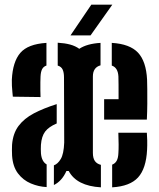

<svg xmlns="http://www.w3.org/2000/svg" viewBox="-20 -791 680 819"><path d="M34.7 -378.6Q34.2 -385 32.9 -397.8Q31.6 -410.5 30.8 -425Q30 -439.5 30.5 -451.1Q34.1 -527.2 66.5 -565.2Q98.8 -603.1 178.1 -608.1V-511.4Q165.5 -507.2 159.7 -496.1Q153.9 -485 152.9 -464.9Q152.4 -456.5 152.2 -439.6Q151.9 -422.7 152.2 -405.3Q152.4 -387.8 152.9 -377ZM410.4 8.1Q307.1 2.1 273.2 -61.5H263.3Q253.4 -39.3 239.7 -24.4Q226.1 -9.6 209.9 -1.8V-85.7Q226.4 -91.6 239.1 -112.7Q251.9 -133.7 253.9 -182.7L253 -460.8Q253 -481.4 247.3 -494.1Q241.5 -506.8 226.2 -511.3V-608.8Q256.3 -607.1 279 -601Q301.7 -594.9 318.1 -582.8Q351 -604.7 408.8 -608.1V-512.3Q376.2 -503.3 376.2 -464.9V-139.1Q376.2 -116.4 384.7 -104.2Q393.2 -92.1 410.4 -87.8ZM424.2 -280.8V-367.8H485.8Q486.1 -402.4 485.7 -429.1Q485.3 -455.7 485.1 -464.9Q483.1 -502.6 456.8 -511.3V-608.1Q533.5 -603.6 568.5 -566.6Q603.4 -529.6 607.4 -451.1Q607.9 -438.8 608.2 -411Q608.5 -383.2 608.3 -348.7Q608 -314.1 606.4 -280.8ZM179 7Q144.4 5.3 111.5 -8.5Q78.6 -22.4 56.6 -51.4Q34.6 -80.4 31.5 -127.1Q31 -137.2 30.9 -150.2Q30.9 -163.2 31.4 -173.3Q35.2 -221.9 59.1 -253.8Q83.1 -285.7 124.5 -307.5Q166 -329.2 221.9 -346.9V-264.4Q188.1 -250.1 172.7 -229.9Q157.3 -209.6 154.6 -173.3Q154.1 -164.4 154.1 -155.2Q154.2 -145.9 154.7 -136.8Q157.7 -102 179 -89.6ZM458.4 8.1V-88.6Q471.5 -93.7 477.9 -105.6Q484.3 -117.5 485.1 -139.1Q486.1 -153.1 486 -175.4Q486 -197.7 484.8 -224.9H606.4Q607.5 -214.6 608 -192Q608.4 -169.5 607.4 -152Q603.4 -71.9 568.9 -34.1Q534.4 3.7 458.4 8.1ZM280.7 -640 369.6 -771.2H459.2L366.2 -640Z"/></svg>

Font: Big Shoulders Stencil Thin
Style: Regular
Weight: 100
Designer: Patric King
Foundry: XO Type Co
Version: Version 2.001